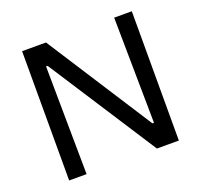

<svg xmlns="http://www.w3.org/2000/svg" viewBox="-117 -790 962 921"><g transform="rotate(-20 364.5 -330.0)"><path d="M85 0V-660H207L554 -121H562L555 -660H645V0H533L176 -552H168L174 0Z"/></g></svg>

Font: Bricolage Grotesque 17pt
Style: Regular
Weight: 400
Version: Version 1.001;gftools[0.9.33.dev8+g029e19f]